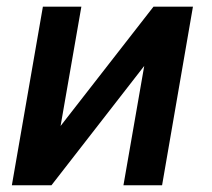

<svg xmlns="http://www.w3.org/2000/svg" viewBox="-20 -548 627 568"><path d="M434.1 -528.3H550.8L459.5 0H345.2L406.7 -353L132.3 0H15.1L106.9 -528.3H220.7L159.2 -175.3Z"/></svg>

Font: Roboto Mono Medium
Style: Italic
Weight: 500
Designer: Google
Version: Version 2.000985; 2015; ttfautohint (v1.3)